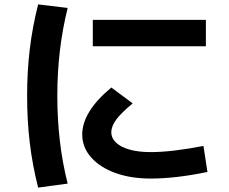

<svg xmlns="http://www.w3.org/2000/svg" viewBox="-20 -795 1040 871"><path d="M664 15Q573 15 503 -10.5Q433 -36 393 -81.5Q353 -127 353 -185Q353 -288 485 -398L582 -326Q531 -284 508 -253.5Q485 -223 485 -195Q485 -168 507 -147.5Q529 -127 569 -116Q609 -105 664 -105Q713 -105 775 -112.5Q837 -120 903 -133L921 -15Q855 -1 789 7Q723 15 664 15ZM401 -585V-705H914V-585ZM153 56Q127 -47 115 -147.5Q103 -248 103 -360Q103 -471 115 -571.5Q127 -672 153 -775L287 -759Q263 -662 251.5 -563.5Q240 -465 240 -360Q240 -255 251.5 -156Q263 -57 287 38Z"/></svg>

Font: M PLUS 1 Thin
Style: Bold
Weight: 700
Version: Version 1.001